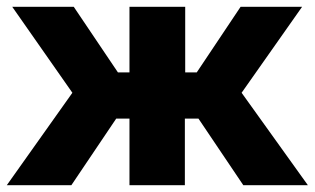

<svg xmlns="http://www.w3.org/2000/svg" viewBox="-26 -545 926 565"><path d="M10 -525 187 -272 -6 0H184L316 -196H355V0H518V-196H558L690 0H880L685 -272L863 -525H682L553 -332H519V-525H355V-332H321L191 -525Z"/></svg>

Font: Raleway
Style: ExtraBold
Weight: 800
Designer: Matt McInerney, Pablo Impallari, Rodrigo Fuenzalida
Foundry: Matt McInerney, Pablo Impallari, Rodrigo Fuenzalida
Version: Version 3.000